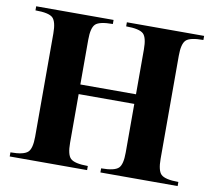

<svg xmlns="http://www.w3.org/2000/svg" viewBox="-75 -748 926 833"><g transform="rotate(10 388.5 -331.0)"><path d="M758.8 0H418.5V-18.1Q477.1 -18.1 495.1 -35.6Q511.7 -51.8 511.7 -104V-318.4H266.6V-104Q266.6 -51.8 283.2 -35.6Q301.3 -18.1 359.9 -18.1V0H19V-18.1Q77.6 -18.1 95.7 -35.6Q112.8 -51.8 112.8 -104V-558.1Q112.8 -610.4 95.5 -627Q78.1 -643.6 19 -643.6V-661.6H359.9V-643.6Q301.3 -643.6 283.9 -627Q266.6 -610.4 266.6 -558.1V-360.8H511.7V-558.1Q511.7 -610.4 495.1 -626.5Q477.1 -643.6 418.5 -643.6V-661.6H758.8V-643.6Q700.2 -643.6 682.9 -627Q665.5 -610.4 665.5 -558.1V-104Q665.5 -51.8 682.1 -35.6Q700.2 -18.1 758.8 -18.1Z"/></g></svg>

Font: Dai Banna SIL Light
Style: Bold
Weight: 700
Designer: Victor Gaultney
Foundry: SIL International
Version: Version 2.001